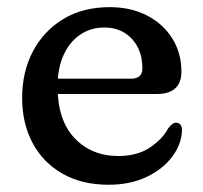

<svg xmlns="http://www.w3.org/2000/svg" viewBox="-20 -500 563 532"><path d="M482.7 -300.8Q482.7 -270.6 465.3 -255.1Q447.9 -239.6 415.1 -239.6H102.7V-282H342.9Q374.5 -282 374.5 -310.4Q374.5 -361.4 345.2 -392.6Q315.9 -423.8 269.3 -423.8Q231.5 -423.8 202.1 -403.9Q172.7 -384 156.1 -347.4Q139.5 -310.8 139.5 -260.4Q139.5 -167 186.5 -117.4Q233.4 -67.7 308.3 -67.7Q359.8 -67.7 394.9 -90.9Q429.9 -114.1 446.1 -144.5Q452.8 -152.7 457.7 -156.5Q462.5 -160.3 468.5 -159.9Q475.7 -159.7 480 -154.4Q484.3 -149 484.3 -138.7Q482.8 -99.9 457 -65.6Q431.2 -31.2 386.1 -9.7Q340.9 11.9 280.8 11.9Q207.2 11.9 153.4 -18.6Q99.6 -49.2 70.4 -103.6Q41.3 -158 41.3 -228.8Q41.3 -300.5 71 -357.3Q100.8 -414.1 155.2 -447.2Q209.7 -480.2 283.7 -480.2Q342.7 -480.2 387.5 -457Q432.3 -433.7 457.5 -393.3Q482.7 -352.8 482.7 -300.8Z"/></svg>

Font: Fraunces SuperSoft Wonky
Style: Regular
Weight: 900
Version: Version 1.000;[b76b70a41]